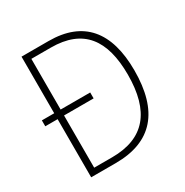

<svg xmlns="http://www.w3.org/2000/svg" viewBox="-164 -849 950 984"><g transform="rotate(-30 311.0 -357.0)"><path d="M256 -714H96V-379H23V-344H96V0H241C457 0 562 -124 562 -364C562 -593 461 -714 256 -714ZM249 -679C440 -679 522 -568 522 -362C522 -145 431 -35 240 -35H134V-344H309V-379H134V-679Z"/></g></svg>

Font: Noto Sans Thai SemCond ExtLt
Style: Regular
Weight: 200
Width: 4
Designer: Monotype Design Team
Foundry: Monotype Imaging Inc.
Version: Version 2.002